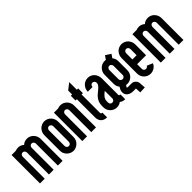

<svg xmlns="http://www.w3.org/2000/svg" viewBox="108 -1589 2581 2581"><g transform="rotate(-45 1398.5 -298.5)"><path d="M335 -460Q317 -460 306 -447Q295 -434 295 -417V0H205V-417Q205 -434 193.5 -447Q182 -460 165 -460Q147 -460 136 -447Q125 -434 125 -417V0H35V-540H115Q127 -545 139.5 -547.5Q152 -550 165 -550Q214 -550 250 -517Q286 -550 335 -550Q362 -550 386 -539.5Q410 -529 427.5 -510.5Q445 -492 455 -468Q465 -444 465 -417V0H375V-417Q375 -434 363.5 -447Q352 -460 335 -460Z M625 -122Q625 -105 636.5 -92.5Q648 -80 665 -80Q682 -80 693.5 -92.5Q705 -105 705 -122V-417Q705 -434 693.5 -447Q682 -460 665 -460Q647 -460 636 -447Q625 -434 625 -417ZM795 -120Q795 -93 784.5 -69.5Q774 -46 756 -28.5Q738 -11 714.5 -0.5Q691 10 665 10Q639 10 615.5 -0.5Q592 -11 574 -28.5Q556 -46 545.5 -69.5Q535 -93 535 -120V-417Q535 -444 545 -468Q555 -492 572.5 -510.5Q590 -529 614 -539.5Q638 -550 665 -550Q692 -550 716 -539.5Q740 -529 757.5 -510.5Q775 -492 785 -468Q795 -444 795 -417Z M970 -460Q952 -460 941 -447Q930 -434 930 -417V0H840V-540H920Q932 -545 944.5 -547.5Q957 -550 970 -550Q997 -550 1021 -539.5Q1045 -529 1062.5 -510.5Q1080 -492 1090 -468Q1100 -444 1100 -417V0H1010V-417Q1010 -434 998.5 -447Q987 -460 970 -460Z M1186 -540V-615L1276 -685V-540H1301V-450H1276V-105Q1276 -90 1281 -85Q1286 -80 1301 -80V10Q1247 10 1216.5 -20.5Q1186 -51 1186 -105V-450H1161V-540Z M1646 10Q1624 10 1604.5 4Q1585 -2 1568 -16Q1551 -2 1531.5 4Q1512 10 1491 10Q1464 10 1440.5 0Q1417 -10 1399 -28Q1381 -46 1371 -69.5Q1361 -93 1361 -120V-148Q1361 -189 1373.5 -219Q1386 -249 1405 -271.5Q1424 -294 1446 -311Q1468 -328 1487 -344.5Q1506 -361 1518.5 -378Q1531 -395 1531 -417Q1531 -434 1519.5 -447Q1508 -460 1491 -460Q1473 -460 1462 -447Q1451 -434 1451 -417H1361Q1361 -444 1371 -468Q1381 -492 1398.5 -510.5Q1416 -529 1440 -539.5Q1464 -550 1491 -550Q1521 -550 1545 -538.5Q1569 -527 1586 -507.5Q1603 -488 1612 -462.5Q1621 -437 1621 -409V-120Q1621 -111 1620.5 -104Q1620 -97 1622 -91.5Q1624 -86 1629.5 -83Q1635 -80 1646 -80ZM1531 -264Q1516 -254 1502 -241.5Q1488 -229 1476.5 -215Q1465 -201 1458 -184Q1451 -167 1451 -148V-120Q1451 -103 1462.5 -91.5Q1474 -80 1491 -80Q1508 -80 1519.5 -91.5Q1531 -103 1531 -120Z M1872 -601 1947 -552 1912 -502Q1942 -466 1942 -417V-245Q1942 -218 1932 -194.5Q1922 -171 1904 -153Q1886 -135 1862.5 -125Q1839 -115 1812 -115Q1807 -115 1801 -115.5Q1795 -116 1790 -117Q1785 -112 1778.5 -102Q1772 -92 1771 -84Q1776 -81 1783.5 -80.5Q1791 -80 1797 -80H1860Q1876 -80 1889.5 -73Q1903 -66 1914 -55Q1936 -33 1938 -2L1944 84L1854 88L1849 10H1797Q1775 10 1754.5 4.5Q1734 -1 1718 -12.5Q1702 -24 1692 -41.5Q1682 -59 1682 -84Q1682 -107 1690 -125.5Q1698 -144 1711 -163Q1682 -198 1682 -245V-417Q1682 -444 1692 -468Q1702 -492 1719.5 -510.5Q1737 -529 1761 -539.5Q1785 -550 1812 -550Q1818 -550 1823.5 -549.5Q1829 -549 1835 -548ZM1852 -417Q1852 -434 1840.5 -447Q1829 -460 1812 -460Q1794 -460 1783 -447Q1772 -434 1772 -417V-245Q1772 -228 1783.5 -216.5Q1795 -205 1812 -205Q1829 -205 1840.5 -216.5Q1852 -228 1852 -245Z M2172 -300V-417Q2172 -434 2160.5 -447Q2149 -460 2132 -460Q2114 -460 2103 -447Q2092 -434 2092 -417V-300ZM2092 -120Q2092 -103 2103.5 -91.5Q2115 -80 2132 -80Q2143 -80 2153.5 -86.5Q2164 -93 2169 -104L2251 -69Q2237 -33 2203.5 -11.5Q2170 10 2132 10Q2105 10 2081.5 0Q2058 -10 2040 -28Q2022 -46 2012 -69.5Q2002 -93 2002 -120V-417Q2002 -444 2012 -468Q2022 -492 2039.5 -510.5Q2057 -529 2081 -539.5Q2105 -550 2132 -550Q2159 -550 2183 -539.5Q2207 -529 2224.5 -510.5Q2242 -492 2252 -468Q2262 -444 2262 -417V-210H2092Z M2632 -460Q2614 -460 2603 -447Q2592 -434 2592 -417V0H2502V-417Q2502 -434 2490.5 -447Q2479 -460 2462 -460Q2444 -460 2433 -447Q2422 -434 2422 -417V0H2332V-540H2412Q2424 -545 2436.5 -547.5Q2449 -550 2462 -550Q2511 -550 2547 -517Q2583 -550 2632 -550Q2659 -550 2683 -539.5Q2707 -529 2724.5 -510.5Q2742 -492 2752 -468Q2762 -444 2762 -417V0H2672V-417Q2672 -434 2660.5 -447Q2649 -460 2632 -460Z"/></g></svg>

Font: Berliner Wand
Style: Regular
Weight: 400
Designer: Peter Wiegel
Foundry: Peter Wiegel
Version: Version 1.000